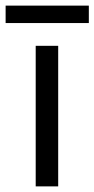

<svg xmlns="http://www.w3.org/2000/svg" viewBox="-33 -663 336 683"><path d="M94 -500H174V0H94ZM-13 -643H283V-581H-13Z"/></svg>

Font: PTSans
Style: Regular
Weight: 400
Designer: A.Korolkova, O.Umpeleva, V.Yefimov
Foundry: ParaType Ltd
Version: Version 2.003W OFL